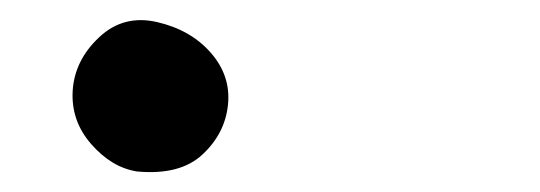

<svg xmlns="http://www.w3.org/2000/svg" viewBox="-20 -152 540 192"><path d="M117.2 19.5Q91.8 15.6 71.3 -7.8Q50.8 -31.2 52.7 -61.5Q54.7 -91.8 79.1 -114.7Q103.5 -137.7 137.2 -129.9Q170.9 -122.1 190.9 -99.1Q210.9 -76.2 208 -47.4Q205.1 -18.6 182.6 2.4Q160.2 23.4 117.2 19.5Z"/></svg>

Font: NaikaiFont
Style: Regular
Weight: 400
Version: Version 1.67